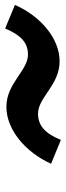

<svg xmlns="http://www.w3.org/2000/svg" viewBox="231 -700 262 765"><g transform="rotate(-90 362.5 -318.0)"><path d="M92 -246 187 -207C213 -271 245 -298 292 -298C356 -298 406 -212 500 -212C593 -212 681 -290 725 -390L631 -429C605 -367 575 -338 527 -338C463 -338 413 -424 319 -424C226 -424 137 -346 92 -246Z"/></g></svg>

Font: LT Wave Text Bold Italic
Style: Regular
Weight: 700
Designer: Daniel Lyons
Version: Version 2.5 (Glyphs App)